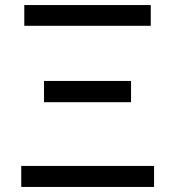

<svg xmlns="http://www.w3.org/2000/svg" viewBox="-20 -739 693 759"><path d="M64 -83H589V0H64ZM154 -419H498V-335H154ZM76 -719H576V-637H76Z"/></svg>

Font: Nebula Sans Medium
Style: Regular
Weight: 500
Designer: Paul D. Hunt for Adobe (as Source Sans)
Foundry: Nebula Entertainment & Broadcasting LLC
Version: Version 1.010